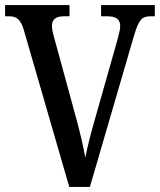

<svg xmlns="http://www.w3.org/2000/svg" viewBox="-20 -734 628 754"><path d="M73 -618 252 0H333L506 -593C525 -657 537 -670 571 -670H588V-714H377V-670H402C436 -670 452 -658 452 -632C452 -617 446 -597 441 -577L352 -263C335 -204 324 -160 315 -115C307 -160 296 -207 281 -263L193 -585C188 -602 184 -619 184 -633C184 -657 199 -670 230 -670H253V-714H0V-670H15C45 -670 60 -659 73 -618Z"/></svg>

Font: Noto Serif Devanagari Condensed Medium
Style: Regular
Weight: 500
Width: 3
Designer: Universal Thirst, Indian Type Foundry and the Monotype Design Team
Foundry: Monotype Imaging Inc.
Version: Version 2.004